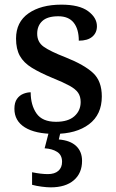

<svg xmlns="http://www.w3.org/2000/svg" viewBox="-20 -566 499 826"><path d="M215 10Q132 10 87 -18Q42 -46 42 -98Q42 -125 53 -140.5Q64 -156 80.5 -162.5Q97 -169 112 -169Q112 -114 137 -78Q162 -42 221 -42Q273 -42 300 -66Q327 -90 327 -127Q327 -151 316 -167Q305 -183 278.5 -197.5Q252 -212 205 -231Q152 -253 117 -274.5Q82 -296 65.5 -325.5Q49 -355 49 -400Q49 -471 102.5 -508.5Q156 -546 244 -546Q321 -546 359 -518Q397 -490 397 -453Q397 -425 377 -408Q357 -391 319 -391Q319 -441 297 -468.5Q275 -496 231 -496Q184 -496 162 -475.5Q140 -455 140 -421Q140 -385 168 -365Q196 -345 263 -319Q343 -287 380.5 -252Q418 -217 418 -151Q418 -73 363 -31.5Q308 10 215 10ZM198 240Q182 240 159 237Q136 234 118 229V175Q157 183 186 183Q215 183 231 169Q247 155 247 130Q247 101 226 87.5Q205 74 172 72L193 -9H243L233 34Q282 38 307.5 62Q333 86 333 126Q333 179 297.5 209.5Q262 240 198 240Z"/></svg>

Font: Noto Serif Lao Medium
Style: Regular
Weight: 500
Designer: Monotype Design Team
Foundry: Monotype Imaging Inc.
Version: Version 2.003; ttfautohint (v1.8.4.7-5d5b)